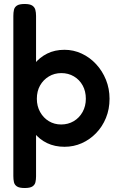

<svg xmlns="http://www.w3.org/2000/svg" viewBox="-20 -734 600 964"><path d="M304 3Q255 3 216.5 -15.5Q178 -34 151.5 -67.5Q125 -101 111 -145Q97 -189 98 -240Q98 -291 112 -335.5Q126 -380 152.5 -413Q179 -446 217 -465Q255 -484 304 -484Q349 -484 390 -465Q431 -446 462.5 -412Q494 -378 512 -333.5Q530 -289 530 -238Q530 -186 512 -142Q494 -98 462.5 -65.5Q431 -33 390.5 -15Q350 3 304 3ZM104 210Q77 210 65 202Q53 194 50 180.5Q47 167 47 150V-654Q47 -671 50 -684.5Q53 -698 65 -706Q77 -714 104 -714Q130 -714 142 -706Q154 -698 157.5 -684.5Q161 -671 161 -654V151Q161 167 158 180.5Q155 194 143 202Q131 210 104 210ZM287 -109Q322 -109 350 -125.5Q378 -142 394.5 -171.5Q411 -201 411 -238Q411 -276 395 -305Q379 -334 351 -350.5Q323 -367 288 -367Q253 -367 225 -350Q197 -333 181 -304.5Q165 -276 165 -238Q165 -201 181.5 -171.5Q198 -142 225.5 -125.5Q253 -109 287 -109Z"/></svg>

Font: Fredoka Light Medium
Style: Regular
Weight: 500
Version: Version 2.001